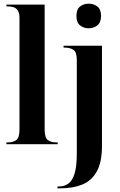

<svg xmlns="http://www.w3.org/2000/svg" viewBox="-20 -785 652 1045"><path d="M463 -631Q435 -631 415.5 -647Q396 -663 396 -698Q396 -734 415.5 -749.5Q435 -765 463 -765Q490 -765 510 -749.5Q530 -734 530 -698Q530 -663 510 -647Q490 -631 463 -631ZM293 240V230H300Q331 230 353 213.5Q375 197 386.5 158Q398 119 398 50V-459Q398 -502 379.5 -514Q361 -526 330 -526H326V-536H535V9Q535 99 506 149.5Q477 200 426.5 220Q376 240 311 240ZM15 0V-10H24Q52 -10 69 -23Q86 -36 86 -80V-687Q86 -715 76.5 -728.5Q67 -742 53 -746Q39 -750 26 -750H15V-760H223V-80Q223 -36 240 -23Q257 -10 285 -10H294V0Z"/></svg>

Font: Noto Serif Display Condensed
Style: Bold
Weight: 700
Width: 3
Designer: Monotype Design Team
Foundry: Monotype Imaging Inc.
Version: Version 2.009